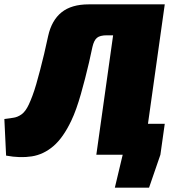

<svg xmlns="http://www.w3.org/2000/svg" viewBox="-64 -710 792 881"><path d="M399 -142H692L672 0L620 151H463L499 0H379ZM678 -690 659 -548H426Q395 -548 381 -536.5Q367 -525 360 -494Q353 -460 344.5 -423.5Q336 -387 326.5 -350Q317 -313 307 -278Q297 -243 286 -212Q275 -181 263 -156Q226 -78 181 -39.5Q136 -1 82 7.5Q28 16 -36 4L-44 -164Q-24 -167 -4 -169.5Q16 -172 34.5 -185Q53 -198 68 -230Q76 -247 85 -271Q94 -295 102.5 -324.5Q111 -354 120 -388.5Q129 -423 138.5 -462.5Q148 -502 157 -545Q173 -617 218.5 -653.5Q264 -690 343 -690ZM692 -690 595 0H378L475 -690Z"/></svg>

Font: Exo 2 Black
Style: Italic
Weight: 900
Italic angle: -8°
Designer: Natanael Gama
Foundry: Natanael Gama
Version: Version 2.010